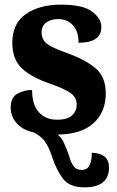

<svg xmlns="http://www.w3.org/2000/svg" viewBox="-20 -569 503 826"><path d="M343 237Q449 237 449 151Q449 91 375 88Q375 121 365.5 141.5Q356 162 331 162Q308 162 296.5 146Q285 130 277 101Q266 70 255 45.5Q244 21 221 4L109 -7Q150 10 170 35.5Q190 61 206 111Q222 160 250 198.5Q278 237 343 237ZM223 10Q327 10 381 -38Q435 -86 435 -167Q435 -239 391 -275.5Q347 -312 276 -338Q207 -362 183 -380Q159 -398 159 -430Q159 -458 179.5 -472.5Q200 -487 230 -487Q269 -487 293.5 -460.5Q318 -434 318 -385Q416 -385 416 -453Q416 -489 376.5 -519Q337 -549 244 -549Q149 -549 91 -508.5Q33 -468 33 -385Q33 -313 74.5 -274.5Q116 -236 198 -208Q258 -187 284 -168.5Q310 -150 310 -118Q310 -92 290.5 -73Q271 -54 225 -54Q177 -54 147.5 -86Q118 -118 118 -182Q84 -182 55 -166Q26 -150 26 -106Q26 -56 69 -23Q112 10 223 10Z"/></svg>

Font: Noto Serif SemiCondensed Extra
Style: Regular
Weight: 800
Width: 4
Designer: Monotype Design Team
Foundry: Monotype Imaging Inc.
Version: Version 1.002